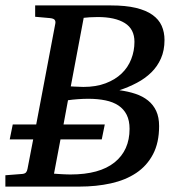

<svg xmlns="http://www.w3.org/2000/svg" viewBox="-35 -691 662 711"><path d="M444.8 -213.9Q444.8 -244.6 434.1 -265.9Q423.3 -287.1 403.6 -300.3Q383.8 -313.5 355.5 -319.3Q327.1 -325.2 292 -325.2Q273.4 -325.2 253.4 -323.7Q233.4 -322.3 216.8 -319.8L200.2 -230H353L341.8 -174.8H189L165 -47.9Q170.9 -47.4 179 -46.9Q187 -46.4 195.3 -45.9Q203.6 -45.4 211.7 -45.2Q219.7 -44.9 226.1 -44.9Q333.5 -44.9 389.2 -89.6Q444.8 -134.3 444.8 -213.9ZM462.9 -536.1Q462.9 -583.5 427 -605.7Q391.1 -627.9 327.1 -627.9Q311.5 -627.9 297.4 -627Q283.2 -626 274.9 -625L227.1 -371.1Q232.4 -370.6 239.3 -370.4Q246.1 -370.1 252.7 -369.9Q259.3 -369.6 264.9 -369.4Q270.5 -369.1 273.9 -369.1Q320.8 -369.1 356.2 -382.6Q391.6 -396 415.3 -418.7Q439 -441.4 450.9 -471.9Q462.9 -502.4 462.9 -536.1ZM574.2 -543Q574.2 -504.4 561 -474.6Q547.9 -444.8 525.1 -422.6Q502.4 -400.4 471.9 -384.3Q441.4 -368.2 407.2 -356.9Q439.9 -352.5 466.8 -343.5Q493.7 -334.5 513.2 -318.8Q532.7 -303.2 543.5 -280Q554.2 -256.8 554.2 -224.1Q554.2 -162.6 531.7 -119.9Q509.3 -77.1 469.5 -50.5Q429.7 -23.9 375.7 -12Q321.8 0 258.8 0H-15.1V-42L47.9 -46.9Q57.1 -47.9 61.3 -52.5Q65.4 -57.1 66.9 -65.9L87.9 -174.8H1L12.2 -230H99.1L169.9 -604Q171.4 -612.3 167.5 -617.4Q163.6 -622.6 149.9 -624L95.2 -628.9V-670.9H376Q430.2 -670.9 468 -661.9Q505.9 -652.8 529.5 -636Q553.2 -619.1 563.7 -595.5Q574.2 -571.8 574.2 -543Z"/></svg>

Font: Charis SIL
Style: Italic
Weight: 400
Italic angle: -11°
Foundry: SIL International
Version: Version 4.112